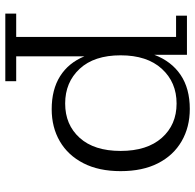

<svg xmlns="http://www.w3.org/2000/svg" viewBox="-26 -536 752 741"><g transform="rotate(90 350.5 -166.0)"><path d="M33 190V148H123V-469H41V-511H192V-385Q217 -451 269.5 -486.5Q322 -522 401 -522Q471 -522 525.5 -490.5Q580 -459 610.5 -399.5Q641 -340 641 -255Q641 -171 610.5 -111.5Q580 -52 526 -20.5Q472 11 402 11Q326 11 274.5 -21.5Q223 -54 198 -115V148H294V190ZM380 -41Q462 -41 512.5 -97Q563 -153 563 -255Q563 -357 512.5 -414Q462 -471 380 -471Q298 -471 246 -414Q194 -357 194 -255Q194 -153 246 -97Q298 -41 380 -41Z"/></g></svg>

Font: Montagu Slab 16pt Light
Style: Regular
Weight: 300
Designer: Florian Karsten
Foundry: Florian Karsten
Version: Version 1.000; ttfautohint (v1.8.3)